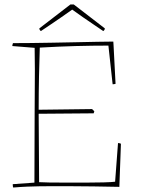

<svg xmlns="http://www.w3.org/2000/svg" viewBox="-20 -833 651 859"><path d="M39 6Q37 2 37 -9L134 -16Q134 -95 134.5 -173Q135 -251 135 -330Q135 -370 135.5 -420.5Q136 -471 136 -523Q136 -575 135 -619L35 -627Q35 -630 36 -633.5Q37 -637 38 -640Q71 -640 117 -640.5Q163 -641 215 -642Q267 -643 318.5 -644Q370 -645 414 -646Q458 -647 487 -647L488 -631L497 -458Q491 -456 484 -456L483 -464L465 -629Q394 -629 319 -627Q244 -625 158 -620Q156 -567 154.5 -492Q153 -417 153 -342L392 -345L402 -335L399 -326L153 -324L155 -18Q167 -17 200 -16.5Q233 -16 276.5 -16Q320 -16 364 -16Q408 -16 443.5 -17Q479 -18 495 -20L508 -193Q515 -193 521 -190L519 -134L516 -53L514 3Q457 2 399 1Q341 0 285 0Q241 0 210 0Q179 0 153.5 0.5Q128 1 101.5 2Q75 3 39 6ZM442 -694Q428 -704 403 -720.5Q378 -737 351 -756Q324 -775 303 -790Q282 -775 256 -757Q230 -739 205.5 -722.5Q181 -706 166 -696L163 -694Q156 -699 156 -706L295 -813H310L449 -706Q449 -699 442 -694Z"/></svg>

Font: Labrada Thin
Style: Regular
Weight: 100
Designer: Mercedes Jáuregui
Foundry: Omnibus-Type Team
Version: Version 1.000; ttfautohint (v1.8.4.7-5d5b)